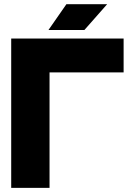

<svg xmlns="http://www.w3.org/2000/svg" viewBox="-20 -909 635 929"><path d="M219.7 -558.6V0H34.2V-722.7H578.1V-558.6ZM388.2 -763.7H214.4L301.3 -888.7H498.5Z"/></svg>

Font: Giphurs Black
Style: Regular
Weight: 900
Version: Version 0.920; ttfautohint (v1.8.4.7-5d5b)